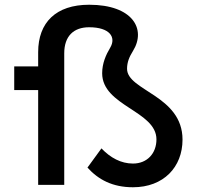

<svg xmlns="http://www.w3.org/2000/svg" viewBox="-20 -780 830 810"><path d="M141 -560V-500H40V-400H141V0H251V-555C251 -628 291 -665 356 -665C443 -665 471 -623 445 -579C427 -549 411 -513 411 -471C411 -333 640 -312 640 -192C640 -133 601 -90 541 -90C491 -90 446 -114 408 -154L349 -73C395 -22 455 10 541 10C670 10 750 -75 750 -191C750 -378 516 -397 516 -490C516 -518 526 -541 541 -565C598 -657 540 -760 356 -760C216 -760 141 -685 141 -560Z"/></svg>

Font: Gully Medium
Style: Regular
Weight: 500
Designer: jaikishan Patel
Foundry: MagicType
Version: Version 1.000;Glyphs 3.2 (3242)